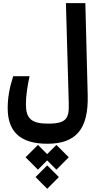

<svg xmlns="http://www.w3.org/2000/svg" viewBox="-20 -713 626 1193"><path d="M273.9 180.2C449.2 180.2 530.8 92.8 524.9 -122.1L510.3 -693.4H389.6L407.2 -73.7C410.2 21 395.5 55.2 278.8 55.2C174.3 55.2 141.1 22.9 141.1 -64.5C141.1 -114.3 148.9 -171.4 163.6 -239.7H62C38.1 -165.5 27.8 -104 27.8 -40.5C27.8 104.5 105.5 180.2 273.9 180.2ZM330.6 187.5 272.9 244.6 215.8 187.5 138.7 264.2 215.8 341.3 272.9 283.7 330.6 341.3 407.2 264.2ZM273.4 314.5 200.7 387.2 273.4 460 345.7 387.2Z"/></svg>

Font: Cascadia Code PL SemiBold
Style: Regular
Weight: 600
Monospace: yes
Designer: Aaron Bell
Foundry: Saja Typeworks
Version: Version 2404.023